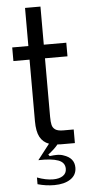

<svg xmlns="http://www.w3.org/2000/svg" viewBox="-64 -799 489 1054"><g transform="rotate(-5 180.5 -271.5)"><path d="M325 -478H201V-156Q201 -127 205 -110.5Q209 -94 223 -84.5Q237 -75 267 -75H324V0H247Q234 0 228 -1Q208 24 173 50L180 59Q204 56 218 56Q241 56 256 62Q315 81 315 134Q315 175 281 197.5Q247 220 192 220Q145 220 100 207V170Q148 188 188 188Q222 188 242 174.5Q262 161 262 136Q262 101 225 87.5Q188 74 116 76L182 -9Q149 -21 132.5 -51.5Q116 -82 116 -139V-478H27V-553H116V-763H201V-553H325Z"/></g></svg>

Font: Open Sauce Sans
Style: Regular
Weight: 400
Designer: Alfredo Marco Pradil
Foundry: Creative Sauce Fz LLC
Version: Version 1.477